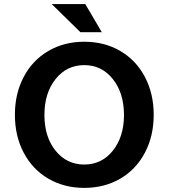

<svg xmlns="http://www.w3.org/2000/svg" viewBox="-20 -915 828 943"><path d="M570.8 -37.6Q493.2 7.8 394 7.8Q294.9 7.8 217.3 -37.6Q139.6 -83 96.4 -165Q53.2 -247.1 53.2 -351.1Q53.2 -455.1 96.4 -537.1Q139.6 -619.1 217.3 -664.6Q294.9 -710 394 -710Q493.2 -710 570.8 -664.6Q648.4 -619.1 691.7 -537.1Q734.9 -455.1 734.9 -351.1Q734.9 -247.1 691.7 -165Q648.4 -83 570.8 -37.6ZM394 -106.9Q479.5 -106.9 534.2 -175Q588.9 -243.2 588.9 -350.1Q588.9 -458 534.2 -526.6Q479.5 -595.2 394 -595.2Q307.6 -595.2 252.9 -526.6Q198.2 -458 198.2 -350.1Q198.2 -242.7 252.9 -174.8Q307.6 -106.9 394 -106.9ZM375 -756.8 233.9 -895H398.9L480 -756.8Z"/></svg>

Font: LT Superior
Style: Bold
Weight: 400
Designer: Daniel Lyons
Foundry: LyonsType
Version: Version 1.000